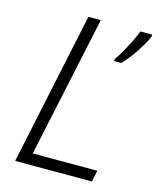

<svg xmlns="http://www.w3.org/2000/svg" viewBox="-108 -791 713 867"><g transform="rotate(15 248.0 -357.0)"><path d="M46 0 197 -714H255L114 -53H416L405 0ZM361 -560Q373 -576 388.5 -603.5Q404 -631 418.5 -660Q433 -689 441 -711H496V-703Q488 -682 471.5 -654.5Q455 -627 435 -599.5Q415 -572 394 -551H361Z"/></g></svg>

Font: Noto Sans Light
Style: Italic
Weight: 300
Italic angle: -12°
Designer: Monotype Design Team
Foundry: Monotype Imaging Inc.
Version: Version 2.013; ttfautohint (v1.8.4.7-5d5b)